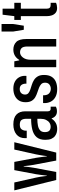

<svg xmlns="http://www.w3.org/2000/svg" viewBox="816 -1542 738 2409"><g transform="rotate(-90 1184.5 -337.0)"><path d="M131 0 1 -526H100L161 -255Q167 -230 172 -197.5Q177 -165 179.5 -141.5Q182 -118 182 -118H186Q186 -118 188.5 -139.5Q191 -161 195 -193Q199 -225 204 -255L255 -526H358L409 -255Q412 -235 415.5 -211.5Q419 -188 421.5 -166.5Q424 -145 425.5 -131.5Q427 -118 427 -118H431Q431 -118 432.5 -130.5Q434 -143 437 -163.5Q440 -184 444.5 -208.5Q449 -233 453 -255L513 -526H605L475 0H375L321 -285Q316 -312 312.5 -340.5Q309 -369 307 -388.5Q305 -408 305 -408H300Q300 -408 298.5 -388.5Q297 -369 293.5 -341Q290 -313 285 -285L232 0Z M771 12Q752 12 728.5 6.5Q705 1 683.5 -15Q662 -31 648.5 -60Q635 -89 635 -136Q635 -208 669 -246.5Q703 -285 763 -300Q823 -315 899 -315V-378Q899 -413 884.5 -435Q870 -457 825 -457Q782 -457 766 -433Q750 -409 750 -383V-370H657Q656 -375 656 -380Q656 -385 656 -392Q656 -462 704 -500Q752 -538 828 -538Q912 -538 952.5 -499Q993 -460 993 -388V-105Q993 -86 1002 -78Q1011 -70 1021 -70H1051V-4Q1043 0 1028.5 4.5Q1014 9 992 9Q958 9 936 -9Q914 -27 905 -57H900Q880 -25 848 -6.5Q816 12 771 12ZM800 -70Q827 -70 849 -84.5Q871 -99 885 -127.5Q899 -156 899 -195V-237Q851 -237 813.5 -229.5Q776 -222 754 -202Q732 -182 732 -143Q732 -104 749.5 -87Q767 -70 800 -70Z M1272 12Q1212 12 1172.5 -10Q1133 -32 1114.5 -68Q1096 -104 1096 -146Q1096 -155 1096.5 -159.5Q1097 -164 1097 -165H1194V-156Q1195 -109 1219 -88.5Q1243 -68 1276 -68Q1305 -68 1328.5 -85.5Q1352 -103 1352 -140Q1352 -171 1334 -188Q1316 -205 1288.5 -216Q1261 -227 1229.5 -237Q1198 -247 1170 -263Q1142 -279 1124.5 -308Q1107 -337 1107 -385Q1107 -434 1128.5 -468Q1150 -502 1189 -520Q1228 -538 1278 -538Q1328 -538 1363.5 -519.5Q1399 -501 1418.5 -468Q1438 -435 1438 -394Q1438 -388 1437.5 -382Q1437 -376 1437 -374H1340V-381Q1340 -413 1324.5 -435.5Q1309 -458 1272 -458Q1246 -458 1231 -447.5Q1216 -437 1209.5 -422Q1203 -407 1203 -392Q1203 -364 1221 -349Q1239 -334 1267 -325Q1295 -316 1326.5 -306Q1358 -296 1385.5 -279Q1413 -262 1431 -232Q1449 -202 1449 -153Q1449 -94 1426 -57.5Q1403 -21 1363 -4.5Q1323 12 1272 12Z M1546 0V-526H1620L1632 -464H1638Q1659 -500 1692 -519Q1725 -538 1767 -538Q1826 -538 1863 -501.5Q1900 -465 1900 -376V0H1806V-361Q1806 -415 1786 -434.5Q1766 -454 1733 -454Q1696 -454 1668 -418Q1640 -382 1640 -322V0Z M2016 -407 1994 -539V-686H2088V-539L2067 -407Z M2290 11Q2251 11 2228.5 -8Q2206 -27 2196.5 -56Q2187 -85 2187 -117V-444H2139V-526H2187L2205 -673H2281V-526H2354V-444H2281V-116Q2281 -70 2326 -70H2354V-3Q2343 3 2324.5 7Q2306 11 2290 11Z"/></g></svg>

Font: Archivo Narrow Medium
Style: Regular
Weight: 500
Designer: Hector Gatti
Foundry: Omnibus-Type
Version: Version 3.002